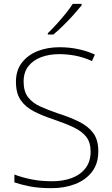

<svg xmlns="http://www.w3.org/2000/svg" viewBox="-20 -970 584 1000"><path d="M492 -182Q492 -118 459.5 -75.5Q427 -33 372 -11.5Q317 10 249 10Q182 10 136.5 1Q91 -8 55 -20V-61Q94 -46 143 -36Q192 -26 252 -26Q308 -26 353 -42.5Q398 -59 425 -93.5Q452 -128 452 -181Q452 -228 429.5 -257Q407 -286 364 -306.5Q321 -327 259 -348Q201 -367 156.5 -390Q112 -413 87.5 -449Q63 -485 63 -544Q63 -603 93.5 -643Q124 -683 175 -703.5Q226 -724 290 -724Q389 -724 474 -686L459 -652Q415 -672 372.5 -680Q330 -688 288 -688Q237 -688 195 -672.5Q153 -657 128 -625.5Q103 -594 103 -545Q103 -494 126 -464Q149 -434 189.5 -415.5Q230 -397 283 -379Q346 -359 393 -335.5Q440 -312 466 -276.5Q492 -241 492 -182ZM405 -942Q388 -921 363.5 -893.5Q339 -866 311 -838.5Q283 -811 258 -790H229V-797Q250 -817 275 -844.5Q300 -872 322.5 -900Q345 -928 359 -950H405Z"/></svg>

Font: Noto Sans Lao Looped ExtraLight
Style: Regular
Weight: 200
Designer: Mark Frömberg, Ben Mitchell
Foundry: The Fontpad Ltd
Version: Version 1.002; ttfautohint (v1.8.4.7-5d5b)